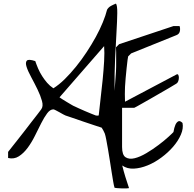

<svg xmlns="http://www.w3.org/2000/svg" viewBox="-20 -943 1085 1076"><path d="M567.4 -194.3Q566.4 -198.2 559.6 -210.9Q552.7 -223.6 549.8 -227.5Q538.1 -231.4 509.3 -240.7Q480.5 -250 448.2 -261.2Q416 -272.5 387.2 -282.2Q358.4 -292 346.7 -295.9Q343.8 -296.9 334 -302.2Q324.2 -307.6 313 -314Q301.8 -320.3 292 -325.2Q282.2 -330.1 279.3 -330.1Q260.7 -330.1 244.1 -307.6Q227.5 -285.2 210.9 -252.4Q194.3 -219.7 175.8 -182.1Q157.2 -144.5 134.8 -114.3Q112.3 -84 85.4 -66.9Q58.6 -49.8 25.4 -57.6V-91.8Q32.2 -100.6 46.9 -119.1Q61.5 -137.7 80.1 -161.1Q98.6 -184.6 118.7 -210.4Q138.7 -236.3 156.7 -259.8Q174.8 -283.2 189.5 -301.8Q204.1 -320.3 210.9 -330.1Q223.6 -346.7 215.3 -377Q207 -407.2 190.4 -441.4Q173.8 -475.6 155.3 -509.8Q136.7 -543.9 128.9 -568.4Q121.1 -592.8 130.4 -603Q139.6 -613.3 177.7 -600.6Q184.6 -580.1 193.8 -558.6Q203.1 -537.1 215.8 -517.1Q228.5 -497.1 244.1 -479Q259.8 -460.9 279.3 -448.2Q310.5 -467.8 342.8 -499.5Q375 -531.2 406.2 -569.8Q437.5 -608.4 465.8 -651.4Q494.1 -694.3 517.1 -736.3Q540 -778.3 556.2 -817.9Q572.3 -857.4 580.1 -888.7Q587.9 -902.3 602.5 -910.2Q617.2 -918 629.9 -922.9Q637.7 -912.1 637.2 -869.6Q636.7 -827.1 632.8 -761.7Q628.9 -696.3 625 -612.3Q621.1 -528.3 622.1 -433.6L629.9 -542Q630.9 -549.8 630.9 -569.3V-650.4Q630.9 -669.9 629.9 -677.7L647.5 -695.3L952.1 -796.9H986.3Q991.2 -783.2 987.8 -767.6Q984.4 -752 968.8 -746.1L714.8 -643.6L698.2 -627Q697.3 -626 694.8 -606.4Q692.4 -586.9 689.5 -560.1Q686.5 -533.2 684.1 -504.9Q681.6 -476.6 680.7 -458Q680.7 -453.1 680.2 -440.9Q679.7 -428.7 679.7 -415.5Q679.7 -402.3 680.2 -390.1Q680.7 -377.9 680.7 -373L968.8 -525.4Q975.6 -529.3 979 -523.4Q982.4 -517.6 982.4 -507.8Q982.4 -498 979 -488.3Q975.6 -478.5 968.8 -474.6Q952.1 -463.9 928.2 -450.2Q904.3 -436.5 878.4 -421.4Q852.5 -406.2 826.7 -391.6Q800.8 -377 780.3 -365.2Q759.8 -353.5 746.6 -346.2Q733.4 -338.9 732.4 -338.9H664.1V-119.1Q664.1 -74.2 684.1 -61.5Q704.1 -48.8 734.4 -56.2Q764.6 -63.5 800.8 -85Q836.9 -106.4 869.1 -130.9Q901.4 -155.3 924.3 -176.3Q947.3 -197.3 952.1 -203.1Q956.1 -227.5 962.9 -243.2Q968.8 -256.8 978.5 -262.7Q988.3 -268.6 1002.9 -253.9Q1008.8 -223.6 993.7 -188.5Q978.5 -153.3 950.2 -120.6Q921.9 -87.9 884.3 -60.1Q846.7 -32.2 807.1 -16.1Q767.6 0 730 2Q692.4 3.9 665 -15.6Q672.9 16.6 682.6 48.3Q692.4 80.1 703.1 111.3Q701.2 112.3 689 112.8Q676.8 113.3 662.6 112.8Q648.4 112.3 636.2 111.3Q624 110.4 622.1 109.4Q618.2 97.7 614.3 74.2Q610.4 50.8 605.5 20.5Q600.6 -9.8 595.7 -42.5Q590.8 -75.2 585.4 -105.5Q580.1 -135.7 575.7 -159.2Q571.3 -182.6 567.4 -194.3ZM398.4 -346.7Q404.3 -343.8 420.4 -336.4Q436.5 -329.1 455.6 -320.8Q474.6 -312.5 491.7 -305.7Q508.8 -298.8 516.6 -295.9Q518.6 -294.9 524.9 -294.9Q531.2 -294.9 533.2 -295.9Q537.1 -335.9 543.5 -388.7Q549.8 -441.4 555.2 -495.1Q560.5 -548.8 563.5 -599.1Q566.4 -649.4 563.5 -684.6L313.5 -397.5Q317.4 -394.5 329.6 -386.7Q341.8 -378.9 355 -371.1Q368.2 -363.3 380.4 -356Q392.6 -348.6 398.4 -346.7Z"/></svg>

Font: Over the Rainbow
Style: Regular
Weight: 400
Designer: Kimberly Geswein
Foundry: Kimberly Geswein
Version: Version 1.002 2010